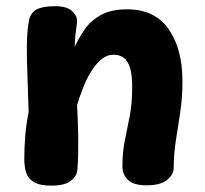

<svg xmlns="http://www.w3.org/2000/svg" viewBox="-20 -581 657 615"><path d="M72.4 -512.9Q77 -540 97 -550.6Q117 -561.2 156.1 -561.2Q193.6 -561.2 210.2 -546.1Q226.8 -531 226.8 -515Q226.8 -506.9 224.8 -494Q222.8 -481.1 221.2 -465.2Q219.6 -449.3 219.3 -431Q231.6 -457.7 250.4 -485.7Q269.3 -513.7 302.1 -532.4Q334.9 -551.1 387.7 -551.1Q475.9 -551.1 520.2 -487.6Q564.4 -424.1 564.4 -320.9Q564.4 -268.3 557.4 -221.8Q550.4 -175.2 543.4 -131.4Q536.4 -87.7 536.4 -43.2Q536.4 -21.9 515.2 -4.7Q493.9 12.6 450 12.6Q406.9 12.6 389.5 -5.1Q372.1 -22.7 372.1 -48.1Q372.1 -93.2 380 -131.6Q387.9 -170 395.7 -210.2Q403.4 -250.3 403.4 -300.3Q403.4 -340.1 396.8 -362.8Q390.1 -385.4 376.8 -395.6Q363.4 -405.8 344.2 -405.8Q322.7 -405.8 304.6 -390.8Q286.6 -375.9 271.9 -352.1Q257.2 -328.2 246.1 -299.7Q234.9 -271.2 226.9 -244.3Q230 -189.3 230.6 -135.3Q231.1 -81.2 228.1 -39.1Q227.1 -18.2 207.5 -2.3Q187.9 13.6 145.1 13.6Q106.4 13.6 87.7 1.7Q68.9 -10.2 63.3 -29.6Q57.8 -49 57.8 -71Q57.8 -106 60.8 -145Q63.8 -184 71.8 -221Q70 -275.7 68.4 -319.9Q66.9 -364.1 66.2 -400Q65.6 -435.9 66.9 -463.7Q68.2 -491.6 72.4 -512.9Z"/></svg>

Font: Playpen Sans Arabic
Style: Regular
Weight: 400
Designer: Azza Alameddine, Laura Meseguer, Veronika Burian, José Scaglione
Foundry: TypeTogether
Version: Version 2.000